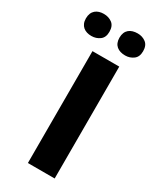

<svg xmlns="http://www.w3.org/2000/svg" viewBox="-231 -993 874 1061"><g transform="rotate(30 206.5 -462.0)"><path d="M23.9 -853C23.9 -804.7 56.6 -783.2 98.1 -783.2C118.7 -783.2 136.2 -789.1 151.4 -800.3C166.5 -811.5 173.8 -829.1 173.8 -853C173.8 -877.9 166.5 -896 151.4 -907.2C136.2 -918.5 118.7 -923.8 98.1 -923.8C56.6 -923.8 23.9 -902.3 23.9 -853ZM237.8 -853C237.8 -804.7 269.5 -783.2 314 -783.2C334 -783.2 351.1 -789.1 366.2 -800.3C381.3 -811.5 388.7 -829.1 388.7 -853C388.7 -877.9 381.3 -896 366.2 -907.2C351.1 -918.5 334 -923.8 314 -923.8C269.5 -923.8 237.8 -902.3 237.8 -853ZM316.9 -713.9H146V0H316.9Z"/></g></svg>

Font: Noto Reveo Sans
Style: Regular
Weight: 800
Designer: Monotype Design Team
Foundry: Monotype Imaging Inc.
Version: Version 2.007